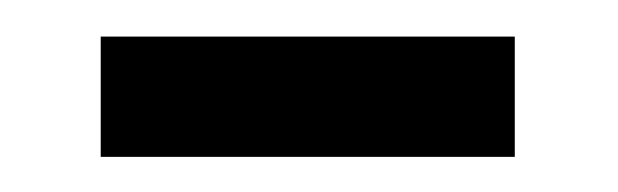

<svg xmlns="http://www.w3.org/2000/svg" viewBox="-20 -256 341 106"><path d="M264.2 -169.4H35.6V-235.8H264.2Z"/></svg>

Font: Scheherazade New Rohingya
Style: Regular
Weight: 400
Designer: SIL International
Foundry: SIL International
Version: Version 3.000 ; LngRng